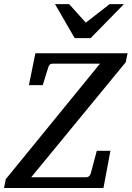

<svg xmlns="http://www.w3.org/2000/svg" viewBox="-40 -936 655 956"><path d="M585.9 -626 115.2 -53.2H387.2Q406.7 -53.2 412.1 -73.2L441.9 -185.1H509.8L475.1 0H-20L-11.2 -43.9L458 -619.1H224.1Q213.4 -619.1 208.3 -614.5Q203.1 -609.9 200.2 -600.1L172.9 -512.2H104L136.2 -670.9H595.2ZM411.1 -746.1H332L233.9 -915.5H304.2L387.2 -823.2L505.9 -915.5H577.1Z"/></svg>

Font: Charis SIL
Style: Italic
Weight: 400
Italic angle: -11°
Foundry: SIL International
Version: Version 4.112